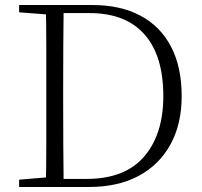

<svg xmlns="http://www.w3.org/2000/svg" viewBox="-20 -743 802 763"><path d="M56 0V-29L188 -40H198V0ZM162 0Q164 -83 164 -169Q164 -255 164 -357V-383Q164 -472 164 -556.5Q164 -641 162 -723H233Q232 -641 231.5 -556.5Q231 -472 231 -383V-357Q231 -255 231.5 -169Q232 -83 233 0ZM198 0V-32H324Q476 -32 552.5 -120.5Q629 -209 629 -361Q629 -522 554 -606.5Q479 -691 336 -691H198V-723H348Q458 -723 537.5 -681Q617 -639 659.5 -558Q702 -477 702 -361Q702 -250 657.5 -169Q613 -88 531 -44Q449 0 334 0ZM56 -694V-723H198V-684H188Z"/></svg>

Font: Noto Serif KR ExtraLight ExtraLight
Style: Regular
Weight: 250
Version: Version 2.003-H1;hotconv 1.1.1;makeotfexe 2.6.0